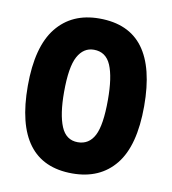

<svg xmlns="http://www.w3.org/2000/svg" viewBox="-65 -571 576 642"><g transform="rotate(10 222.5 -250.0)"><path d="M25 -250Q25 -383 77 -448Q129 -513 222 -513Q322 -513 371 -447Q420 -381 420 -250Q420 -116 368 -51.5Q316 13 222 13Q25 13 25 -250ZM148 -250Q148 -175 165 -134Q182 -93 222 -93Q260 -93 278.5 -128.5Q297 -164 297 -250Q297 -327 280 -367Q263 -407 222 -407Q187 -407 167.5 -371.5Q148 -336 148 -250Z"/></g></svg>

Font: PT Sans Narrow
Style: Bold
Weight: 700
Width: 3
Designer: A.Korolkova, O.Umpeleva, V.Yefimov
Foundry: ParaType Ltd
Version: Version 2.003W OFL